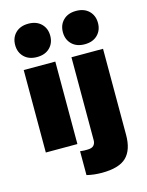

<svg xmlns="http://www.w3.org/2000/svg" viewBox="-131 -790 807 1057"><g transform="rotate(-15 272.0 -261.0)"><path d="M46 0V-470H226V0ZM136 -520Q90 -520 63 -546.5Q36 -573 36 -615Q36 -657 63 -683.5Q90 -710 136 -710Q182 -710 209 -683.5Q236 -657 236 -615Q236 -573 209 -546.5Q182 -520 136 -520ZM316 188Q294 188 272 185.5Q250 183 230 178V42Q243 44 252 44Q261 44 271 44Q297 44 307.5 32.5Q318 21 318 3V-470H498V21Q498 106 456 147Q414 188 316 188ZM408 -520Q362 -520 335 -546.5Q308 -573 308 -615Q308 -657 335 -683.5Q362 -710 408 -710Q454 -710 481 -683.5Q508 -657 508 -615Q508 -573 481 -546.5Q454 -520 408 -520Z"/></g></svg>

Font: Gantari Black
Style: Regular
Weight: 900
Version: Version 1.000